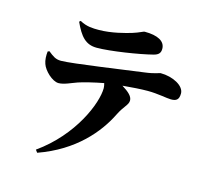

<svg xmlns="http://www.w3.org/2000/svg" viewBox="-118 -923 1236 1134"><g transform="rotate(15 500.0 -356.5)"><path d="M716 -667C748 -675 757 -690 757 -713C757 -760 710 -784 632 -784C621 -784 606 -772 561 -758C524 -747 443 -724 364 -724C331 -724 291 -724 249 -748L241 -741C278 -660 312 -619 381 -619C463 -619 635 -646 716 -667ZM202 71C420 -6 538 -150 596 -268C625 -327 652 -341 652 -369C652 -394 628 -416 586 -442C642 -447 696 -451 739 -451C801 -451 858 -438 883 -438C913 -438 932 -446 932 -487C932 -534 860 -572 785 -572C778 -572 754 -559 688 -551C578 -537 264 -490 197 -490C163 -490 146 -504 117 -527L107 -523C104 -498 105 -469 113 -448C125 -411 178 -359 217 -359C250 -359 291 -380 326 -392C358 -403 420 -418 478 -429C481 -419 483 -408 483 -399C483 -308 396 -91 190 55Z"/></g></svg>

Font: Noto Serif CJK HK Black
Style: Regular
Weight: 900
Designer: Ryoko NISHIZUKA 西塚涼子 (kana & ideographs); Frank Grießhammer (Latin, Greek & Cyrillic); Wenlong ZHANG 张文龙 (bopomofo); San
Foundry: Adobe
Version: Version 2.001;hotconv 1.1.0;makeotfexe 2.6.0